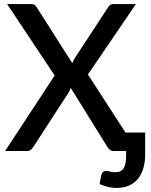

<svg xmlns="http://www.w3.org/2000/svg" viewBox="-20 -740 738 941"><path d="M691.5 -90.5V18.5Q691.5 50 684 79.2Q676.5 108.5 660 131.2Q643.5 154 616.8 167.5Q590 181 551.5 181Q530.5 181 511 176.5Q491.5 172 468 162L476.5 118.5Q480 105.5 487 101.5Q494 97.5 500.5 97.5Q507.5 97.5 518.5 100.8Q529.5 104 545 104Q575 104 586.5 83.8Q598 63.5 598 27V0H537Q525 0 517.5 -6.5Q510 -13 505.5 -21L326.5 -309.5Q324.5 -303.5 322.2 -298Q320 -292.5 317 -287.5L144 -21Q138.5 -13 131.8 -6.5Q125 0 114 0H5L248 -370L15 -720H131Q143.5 -720 149.2 -716.2Q155 -712.5 159.5 -705L334.5 -430Q337 -436 339.5 -442Q342 -448 346 -454.5L509 -703Q514 -711.5 520 -715.8Q526 -720 534.5 -720H646L411 -375L595 -90.5Z"/></svg>

Font: Lato SemiBold
Style: Regular
Weight: 600
Designer: Lukasz Dziedzic with Adam Twardoch and Botio Nikoltchev
Foundry: tyPoland Lukasz Dziedzic
Version: Version 2.015; 2015-08-06; http://www.latofonts.com/